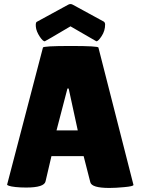

<svg xmlns="http://www.w3.org/2000/svg" viewBox="-20 -926 695 948"><path d="M520 2Q433 2 426 -26L393 -155H234L205 -31Q199 0 109 0Q80 0 57 -2.5Q34 -5 24.5 -8.5Q15 -12 15 -14L192 -691Q192 -699 329 -699Q466 -699 466 -691L639 -13Q639 -6 593 -2Q552 2 520 2ZM313 -489 259 -282H364L319 -489ZM163 -819 317 -903Q328 -909 339 -903L493 -819Q499 -814 499 -805Q499 -774 482 -748Q465 -722 456 -722Q455 -722 328 -796Q203 -722 201 -722Q192 -722 177 -744Q159 -771 157 -794Q155 -817 163 -819Z"/></svg>

Font: FC Lilita One
Style: Regular
Weight: 400
Designer: Juan Montoreano
Foundry: Juan Montoreano
Version: Version 1.002